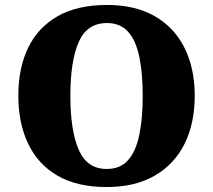

<svg xmlns="http://www.w3.org/2000/svg" viewBox="-20 -745 860 775"><path d="M411 10Q291 10 212 -36Q133 -82 93.5 -165Q54 -248 54 -359Q54 -470 93.5 -552Q133 -634 212.5 -679.5Q292 -725 412 -725Q526 -725 605 -679.5Q684 -634 725 -551.5Q766 -469 766 -358Q766 -247 725 -164.5Q684 -82 604.5 -36Q525 10 411 10ZM411 -63Q465 -63 496.5 -98Q528 -133 542 -199Q556 -265 556 -358Q556 -451 542 -517Q528 -583 496.5 -617.5Q465 -652 412 -652Q331 -652 297.5 -575Q264 -498 264 -358Q264 -219 297.5 -141Q331 -63 411 -63Z"/></svg>

Font: Noto Serif Kannada Black
Style: Regular
Weight: 900
Version: Version 2.003